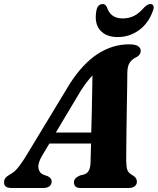

<svg xmlns="http://www.w3.org/2000/svg" viewBox="-46 -933 783 953"><path d="M164 -162Q141 -123.5 144.8 -99Q148.5 -74.5 171.5 -65L191 -58.5Q210.5 -48.5 210.5 -32.5Q210.5 -17.5 199.8 -8.8Q189 0 171 0H10Q-26 0 -26 -28Q-26 -40 -19 -49.5Q-12 -59 10 -71Q28 -80.5 49 -108Q70 -135.5 92 -173L300 -516.5Q364.5 -617 438.5 -665Q512.5 -713 594 -713Q626.5 -713 639.5 -703.8Q652.5 -694.5 652.5 -680.5Q652.5 -662 633.5 -650.5Q611.5 -641 599 -623.8Q586.5 -606.5 586 -572Q586 -547 585.2 -500.8Q584.5 -454.5 583.5 -399Q582.5 -343.5 581.8 -289.2Q581 -235 580.8 -192.8Q580.5 -150.5 580.5 -133Q581 -102.5 586.5 -88Q592 -73.5 617 -60Q633.5 -48.5 633.5 -31.5Q633.5 -17.5 623 -8.8Q612.5 0 593.5 0H353Q335 0 328 -8.2Q321 -16.5 321 -28Q321 -49.5 351 -62L372.5 -67.5Q389 -73 396.2 -89.2Q403.5 -105.5 403.5 -130Q404 -145 404.5 -168.5Q405 -192 406 -220.5H199ZM355.5 -483.5 231 -275H407Q408.5 -322 409.5 -373.2Q410.5 -424.5 411.5 -472.5Q412.5 -520.5 413 -558.5Q401.5 -546.5 387.2 -528.5Q373 -510.5 355.5 -483.5ZM563 -841.5Q595 -841.5 620.5 -854.8Q646 -868 669.5 -896Q687 -913 700 -913Q712 -913 715.5 -904Q719 -895 713.5 -881Q692 -818 644.2 -783.5Q596.5 -749 538.5 -749Q480 -749 450.5 -783.5Q421 -818 432.5 -881Q439 -913 464.5 -913Q477.5 -913 485 -896Q503 -841.5 563 -841.5Z"/></svg>

Font: Fraunces 9pt S000
Style: Bold Italic
Weight: 700
Italic angle: -16°
Version: Version 1.000; ttfautohint (v1.8.3)